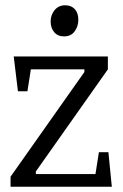

<svg xmlns="http://www.w3.org/2000/svg" viewBox="-20 -708 468 728"><path d="M20 0V-38L300 -435V-445H97L84 -362H48L32 -494H389V-445L116 -58V-48H342L355 -131H391L404 0ZM223 -570Q199 -570 185.5 -586Q172 -602 172 -627Q172 -651 187 -669.5Q202 -688 227 -688Q250 -688 263.5 -673.5Q277 -659 277 -633Q277 -608 263 -589Q249 -570 223 -570Z"/></svg>

Font: Faustina Light
Style: Regular
Weight: 300
Designer: Alfonso Garcia
Foundry: http://www.omnibus-type.com
Version: Version 1.200